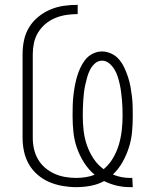

<svg xmlns="http://www.w3.org/2000/svg" viewBox="-20 -763 640 791"><path d="M515 8Q487 8 460 1.5Q433 -5 409 -17Q383 -3 353.5 2.5Q324 8 294 8Q266 8 237.5 3Q209 -2 183 -13Q157 -24 135 -43Q113 -62 99 -86.5Q85 -111 79 -139Q73 -167 73 -195V-540Q73 -569 79 -597.5Q85 -626 100 -650.5Q115 -675 137.5 -693.5Q160 -712 187 -723.5Q214 -735 242.5 -739Q271 -743 300 -743V-705Q277 -705 253.5 -701.5Q230 -698 208 -689Q186 -680 168 -665Q150 -650 137.5 -630Q125 -610 120 -586.5Q115 -563 115 -540V-195Q115 -172 120 -149.5Q125 -127 136.5 -107Q148 -87 165.5 -72Q183 -57 204 -47.5Q225 -38 248 -34Q271 -30 294 -30Q313 -30 332.5 -33Q352 -36 370 -43Q344 -65 326 -93.5Q308 -122 297 -153.5Q286 -185 282.5 -218.5Q279 -252 279 -285Q279 -305 279.5 -325.5Q280 -346 282 -365.5Q284 -385 287.5 -405Q291 -425 296.5 -444.5Q302 -464 310.5 -482.5Q319 -501 331 -516.5Q343 -532 361.5 -541.5Q380 -551 400 -551Q420 -551 439 -542Q458 -533 471 -517.5Q484 -502 492.5 -483.5Q501 -465 507.5 -445.5Q514 -426 517.5 -406Q521 -386 523.5 -366Q526 -346 526.5 -326Q527 -306 527 -285Q527 -252 524 -219.5Q521 -187 511 -155.5Q501 -124 485 -95.5Q469 -67 445 -44Q462 -37 479.5 -33.5Q497 -30 515 -30Q518 -30 520 -30Q522 -30 525 -30L527 8Q524 8 521 8Q518 8 515 8ZM407 -66Q430 -85 445.5 -111.5Q461 -138 469.5 -166.5Q478 -195 481.5 -225Q485 -255 485 -285Q485 -302 484.5 -318Q484 -334 482.5 -350.5Q481 -367 479 -383Q477 -399 473.5 -415Q470 -431 465 -447Q460 -463 451.5 -477Q443 -491 430 -502Q417 -513 401 -513Q384 -513 371.5 -502Q359 -491 351.5 -476.5Q344 -462 339.5 -446Q335 -430 331.5 -414.5Q328 -399 326 -382.5Q324 -366 323 -350Q322 -334 321.5 -317.5Q321 -301 321 -285Q321 -255 324.5 -224.5Q328 -194 338 -165Q348 -136 365 -110Q382 -84 407 -66Z"/></svg>

Font: Iosevka Curly XLtEx
Style: Regular
Weight: 200
Width: 7
Monospace: yes
Designer: Belleve Invis
Foundry: Belleve Invis
Version: Version 11.1.0; ttfautohint (v1.8.3)